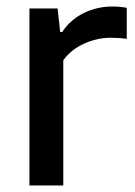

<svg xmlns="http://www.w3.org/2000/svg" viewBox="-20 -570 416 590"><path d="M70.5 -544H157L165 -471.5H171Q196.5 -510 237.5 -530Q278.5 -550 325.5 -550Q348 -550 369.5 -546V-450.5Q347 -454 320 -454Q279 -454 238.8 -436Q198.5 -418 174.5 -385V0H70.5Z"/></svg>

Font: Encode Sans Medium
Style: Regular
Weight: 500
Designer: Multiple Designers
Foundry: Impallari Type
Version: Version 2.000